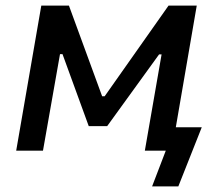

<svg xmlns="http://www.w3.org/2000/svg" viewBox="-20 -540 800 688"><path d="M38 0H134L195 -346H204L298 -88H364L550 -345H559L499 0H574L525 128H619L703 -84H610L685 -520H584L355 -195H346L227 -520H128Z"/></svg>

Font: Fixel Display 20240404 Medium
Style: Italic
Weight: 500
Italic angle: -10°
Designer: AlfaBravo + MacPaw
Foundry: Kyrylo Tkachov, Marchela Mozhyna, Serhii Makarenko, Maria Weinstein, Zakhar Kryvoshyya
Version: Version 1.211;Glyphs 3.2 (3225)